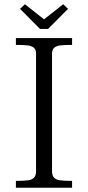

<svg xmlns="http://www.w3.org/2000/svg" viewBox="-20 -878 412 898"><path d="M148.6 -77.4V-627.6Q148.6 -646.2 138.1 -654.9Q127.5 -663.6 108.8 -665.8Q90.1 -668 54.4 -668V-700H317.1V-668Q281.5 -668 262.8 -665.8Q244.1 -663.6 233.8 -654.9Q223.4 -646.2 223.4 -627.6V-77.4Q223.4 -56.8 232.7 -47.1Q242 -37.4 260.8 -34.7Q279.5 -32 317.1 -32V0H54.4V-32Q92.5 -32 111.2 -34.7Q129.9 -37.4 139.2 -47.1Q148.6 -56.8 148.6 -77.4ZM167.2 -742.6 73.8 -836.6 96.5 -858.1 186 -787.6 275.5 -858.1 298.2 -836.6 204.8 -742.6Z"/></svg>

Font: Didactic
Style: Regular
Weight: 400
Designer: Tyler Finck
Foundry: Etcetera Type Co
Version: Version 3.007;FEAKit 1.0